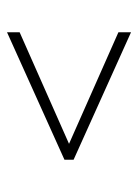

<svg xmlns="http://www.w3.org/2000/svg" viewBox="57 -654 394 548"><g transform="rotate(90 254.0 -380.0)"><path d="M72 -203V-239L390.5 -380L72 -521V-557L436 -393V-367Z"/></g></svg>

Font: Encode Sans Condensed Condensed Thin
Style: Regular
Weight: 100
Width: 3
Designer: Multiple Designers
Foundry: Impallari Type
Version: Version 3.000; ttfautohint (v1.8.3) -l 8 -r 50 -G 200 -x 14 